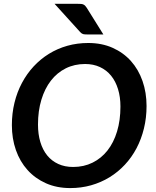

<svg xmlns="http://www.w3.org/2000/svg" viewBox="-20 -950 793 978"><path d="M726.5 -410Q726.5 -350 713.2 -295.8Q700 -241.5 675.5 -195Q651 -148.5 616 -111Q581 -73.5 537.8 -47Q494.5 -20.5 444 -6.2Q393.5 8 338 8Q269 8 214 -16.5Q159 -41 120.2 -84Q81.5 -127 61 -185.5Q40.5 -244 40.5 -312.5Q40.5 -372.5 53.8 -426.8Q67 -481 91.8 -527.5Q116.5 -574 151.2 -611.5Q186 -649 229.2 -675.8Q272.5 -702.5 323 -716.8Q373.5 -731 429.5 -731Q498.5 -731 553.5 -706.5Q608.5 -682 647 -639Q685.5 -596 706 -537.2Q726.5 -478.5 726.5 -410ZM593.5 -407Q593.5 -456 581.2 -496Q569 -536 545.8 -564.5Q522.5 -593 489 -608.5Q455.5 -624 413.5 -624Q359.5 -624 315.2 -602Q271 -580 239.5 -539.5Q208 -499 190.8 -442Q173.5 -385 173.5 -315.5Q173.5 -266.5 185.5 -226.5Q197.5 -186.5 220.5 -158.2Q243.5 -130 276.8 -114.8Q310 -99.5 352.5 -99.5Q407 -99.5 451.5 -121.5Q496 -143.5 527.5 -183.5Q559 -223.5 576.2 -280.2Q593.5 -337 593.5 -407ZM377 -930.5Q386 -930.5 392.8 -930Q399.5 -929.5 404.5 -927.2Q409.5 -925 413.5 -921Q417.5 -917 422 -910L506.5 -774.5H424.5Q411 -774.5 403.8 -776.2Q396.5 -778 388.5 -786.5L258 -930.5Z"/></svg>

Font: Lato 2
Style: Bold Italic
Weight: 700
Italic angle: -7°
Designer: Lukasz Dziedzic with Adam Twardoch and Botio Nikoltchev
Foundry: tyPoland Lukasz Dziedzic
Version: Version 2.015; 2015-08-06; http://www.latofonts.com/